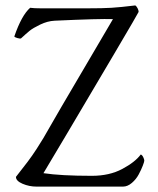

<svg xmlns="http://www.w3.org/2000/svg" viewBox="-20 -692 586 712"><path d="M33.2 -557.1Q60.1 -635.3 91.8 -663.1Q106.9 -661.1 131.8 -661.1H303.2Q361.3 -661.1 393.3 -663.1Q425.3 -665 481.9 -671.9Q486.3 -668.9 490.2 -661.4Q494.1 -653.8 494.1 -647.9Q493.2 -644.5 405 -494.9Q316.9 -345.2 229 -197.3L141.1 -49.8Q205.6 -40 320.8 -40Q385.7 -40 433.3 -65.4Q481 -90.8 502 -119.1Q507.3 -117.2 511.2 -109.1Q515.1 -101.1 515.1 -96.2Q515.1 -92.3 509.5 -77.6Q503.9 -63 494.4 -45.2Q484.9 -27.3 469 -13.7Q453.1 0 436 0H115.2Q88.4 0 63.7 -10.5Q39.1 -21 39.1 -36.1Q64.9 -68.8 82.3 -91.8Q99.6 -114.7 116.2 -140.4Q132.8 -166 141.1 -180.2Q149.4 -194.3 171.6 -233.2Q193.8 -272 209 -297.9Q272 -405.3 398.9 -621.1Q350.1 -623 182.1 -615.2Q155.8 -613.8 128.9 -600.8Q102.1 -587.9 89.6 -577.6Q77.1 -567.4 58.1 -549.8Q54.7 -547.9 43.9 -551Q33.2 -554.2 33.2 -557.1Z"/></svg>

Font: Crimson
Style: Roman
Weight: 400
Version: Version 0.8